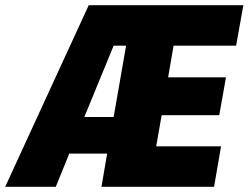

<svg xmlns="http://www.w3.org/2000/svg" viewBox="-74 -720 958 740"><path d="M-54 0H141L193 -128H339L317 0H751L778 -156H528L549 -276H771L797 -422H574L595 -544H836L864 -700H268ZM251 -269 364 -544H412L364 -269Z"/></svg>

Font: Fixel Text 20240404 ExtraBold
Style: Italic
Weight: 800
Width: 4
Italic angle: -10°
Designer: AlfaBravo + MacPaw
Foundry: Kyrylo Tkachov, Marchela Mozhyna, Serhii Makarenko, Maria Weinstein, Zakhar Kryvoshyya
Version: Version 1.211;Glyphs 3.2 (3225)